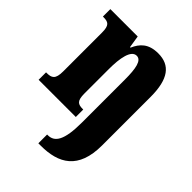

<svg xmlns="http://www.w3.org/2000/svg" viewBox="-223 -666 1022 1022"><g transform="rotate(45 288.0 -155.0)"><path d="M249 240H267C401 240 497 187 497 8V-357C497 -492 451 -550 362 -550C289 -550 257 -515 236 -467H232L221 -536H15V-480H19C56 -480 72 -471 72 -416V-124C72 -65 53 -56 15 -56H11V0H291V-56H288C251 -56 235 -65 235 -121V-306C235 -387 248 -460 290 -460C325 -460 335 -410 335 -325V-3C335 133 305 174 254 174H249Z"/></g></svg>

Font: Noto Serif Georgian ExtraCondensed Black
Style: Regular
Weight: 900
Width: 2
Designer: Monotype Design Team, Akaki Razmadze
Foundry: Google LLC
Version: Version 2.003